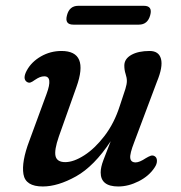

<svg xmlns="http://www.w3.org/2000/svg" viewBox="-20 -648 638 678"><path d="M526 -96.5Q534 -92 534.2 -80.5Q534.5 -69 526 -56.5Q506.5 -26.5 470 -8Q433.5 10.5 397.5 10.5Q335.5 10.5 335.5 -39Q335.5 -57.5 345.2 -82.8Q355 -108 371 -149.5Q312.5 -61 248.5 -25.2Q184.5 10.5 131 10.5Q70 10.5 62.8 -33Q55.5 -76.5 83.5 -150.5L144.5 -316.5Q167.5 -378.5 136.5 -378.5Q128.5 -378.5 120.8 -375.5Q113 -372.5 102 -365Q94 -359 87.8 -356.8Q81.5 -354.5 74.5 -359Q59 -370 74.5 -399Q91 -429.5 124.5 -448.8Q158 -468 197 -468Q295.5 -468 250 -341L188 -166.5Q171 -117.5 176.2 -96.5Q181.5 -75.5 210.5 -75.5Q240 -75.5 277.5 -99.5Q315 -123.5 349.2 -168.2Q383.5 -213 403 -274Q417.5 -317 422.8 -334Q428 -351 428 -362Q428 -373.5 423.5 -387Q419 -400.5 419 -416.5Q419 -440 443.5 -454Q468 -468 508.5 -468Q541 -468 548.5 -440Q556 -412 534 -359L454 -146Q438 -105 440 -89.8Q442 -74.5 459 -74.5Q472.5 -74.5 495 -89.5Q505 -95.5 512.2 -98Q519.5 -100.5 526 -96.5ZM216.5 -594Q225 -627.5 256.5 -627.5H488Q519.5 -627.5 510.5 -594.5Q501.5 -561 470.5 -561H239Q207.5 -561 216.5 -594Z"/></svg>

Font: Fraunces 9pt S100
Style: Italic
Weight: 400
Italic angle: -16°
Version: Version 1.000; ttfautohint (v1.8.3)